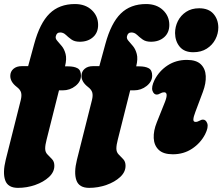

<svg xmlns="http://www.w3.org/2000/svg" viewBox="-28 -755 1103 952"><path d="M23 -378.5Q23 -400 38.5 -413.5Q54 -427 79.5 -427H111.5L141.5 -537Q169.5 -640.5 217.8 -687.8Q266 -735 343.5 -735Q395 -735 426.8 -705.2Q458.5 -675.5 458.5 -631.5Q458.5 -593 433 -570.5Q407.5 -548 367.5 -548Q341.5 -548 325.8 -559.5Q310 -571 298 -582.5Q286 -594 270.5 -594Q252.5 -594 248.5 -574.5Q246 -563.5 256 -552.5Q266 -541.5 278.5 -526.2Q291 -511 297.2 -487.2Q303.5 -463.5 294.5 -426.5V-426H309Q339.5 -426 356.5 -416.5Q373.5 -407 373.5 -380Q373.5 -350.5 346.2 -328.8Q319 -307 283 -307H264.5L203 -62.5Q196 -36 196 -18.5Q196 -0.5 207.5 11Q219 22.5 230.2 34.5Q241.5 46.5 241.5 67Q241.5 98 214.8 122.8Q188 147.5 146.8 162Q105.5 176.5 61 176.5Q11 176.5 -2.2 139Q-15.5 101.5 0.5 37L75 -259Q80.5 -281.5 76.5 -296.2Q72.5 -311 54.5 -324.5Q23 -349 23 -378.5ZM376 -378.5Q376 -400 391.5 -413.5Q407 -427 432.5 -427H464.5L494.5 -537Q522.5 -640.5 570.8 -687.8Q619 -735 696.5 -735Q748 -735 779.8 -705.2Q811.5 -675.5 811.5 -631.5Q811.5 -593 786 -570.5Q760.5 -548 720.5 -548Q694.5 -548 678.8 -559.5Q663 -571 651 -582.5Q639 -594 623.5 -594Q605.5 -594 601.5 -574.5Q599 -563.5 609 -552.5Q619 -541.5 631.5 -526.2Q644 -511 650.2 -487.2Q656.5 -463.5 647.5 -426.5V-426H662Q692.5 -426 709.5 -416.5Q726.5 -407 726.5 -380Q726.5 -350.5 699.2 -328.8Q672 -307 636 -307H617.5L556 -62.5Q549 -36 549 -18.5Q549 -0.5 560.5 11Q572 22.5 583.2 34.5Q594.5 46.5 594.5 67Q594.5 98 567.8 122.8Q541 147.5 499.8 162Q458.5 176.5 414 176.5Q364 176.5 350.8 139Q337.5 101.5 353.5 37L428 -259Q433.5 -281.5 429.5 -296.2Q425.5 -311 407.5 -324.5Q376 -349 376 -378.5ZM930 -496Q886 -496 863.2 -523.2Q840.5 -550.5 840 -591Q840 -622.5 854 -650.5Q868 -678.5 894.8 -696.2Q921.5 -714 959.5 -714Q1006 -714 1030 -686.8Q1054 -659.5 1054.5 -619Q1054.5 -588 1039.8 -559.8Q1025 -531.5 997.2 -513.8Q969.5 -496 930 -496ZM940.5 -199.5Q931.5 -176 930.8 -163.2Q930 -150.5 942 -150.5Q951 -150.5 962.5 -157Q971 -162 978 -162Q993 -162 999.8 -143Q1006.5 -124 989 -89Q966 -45 924.2 -17.5Q882.5 10 829 10Q782 10 759 -12Q736 -34 734.2 -70.2Q732.5 -106.5 749.5 -148.5L789.5 -248.5Q809 -297.5 785.5 -297.5Q776.5 -297.5 765 -291Q756.5 -286 749.5 -286Q734.5 -286 728 -305Q721.5 -324 738.5 -359Q761.5 -403.5 803.2 -430.8Q845 -458 898.5 -458Q945.5 -458 968 -436Q990.5 -414 992.2 -378Q994 -342 978 -299.5Z"/></svg>

Font: Fraunces 144pt SuperSoft Black
Style: Italic
Weight: 900
Italic angle: -16°
Version: Version 1.000;[b76b70a41]